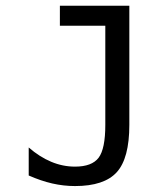

<svg xmlns="http://www.w3.org/2000/svg" viewBox="-20 -624 540 656"><path d="M78.1 -24.4V-120.1Q115.2 -87.9 154.8 -71.3Q194.3 -54.7 236.3 -54.7Q293.9 -54.7 316.9 -85Q339.8 -115.2 339.8 -197.3V-536.1H184.6V-604.5H421.9V-197.3Q421.9 -83 378.9 -35.6Q335.9 11.7 236.3 11.7Q197.3 11.7 158.7 2.9Q120.1 -5.9 78.1 -24.4Z"/></svg>

Font: BabelStone Pseudographica Colour
Style: Regular
Weight: 400
Designer: Andrew West
Foundry: BabelStone
Version: Version 16.0.0